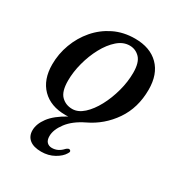

<svg xmlns="http://www.w3.org/2000/svg" viewBox="-165 -584 854 916"><g transform="rotate(30 262.0 -126.0)"><path d="M314 -472Q397.5 -472 444.5 -425Q491.5 -378 491.5 -293Q491.5 -193 441.2 -119.8Q391 -46.5 311 -8.5Q252 20 222 59.8Q192 99.5 192 135Q192 157 202.5 167.8Q213 178.5 230 178.5Q263.5 178.5 289 150Q300 140 307 142Q312 143 313.8 148.2Q315.5 153.5 309.5 162Q296.5 184.5 265.2 202Q234 219.5 194.5 219.5Q152.5 219.5 130.2 201.5Q108 183.5 108 151.5Q108 116.5 135.2 79.8Q162.5 43 223 9.5Q218 10 214.2 10Q210.5 10 207 10Q126 10 79.2 -37.2Q32.5 -84.5 32.5 -168Q32.5 -226 52.8 -280.5Q73 -335 110.2 -378.2Q147.5 -421.5 199.2 -446.8Q251 -472 314 -472ZM221 -31Q253 -31 282.8 -58Q312.5 -85 336 -128.8Q359.5 -172.5 373.5 -224.5Q387.5 -276.5 387.5 -326Q387.5 -382.5 364.5 -406.5Q341.5 -430.5 308.5 -430.5Q273 -430.5 242 -403.2Q211 -376 187.2 -332Q163.5 -288 150 -237Q136.5 -186 136.5 -138.5Q136.5 -79 160.8 -55Q185 -31 221 -31Z"/></g></svg>

Font: Fraunces 9pt S000
Style: Italic
Weight: 400
Italic angle: -16°
Version: Version 1.000; ttfautohint (v1.8.3)